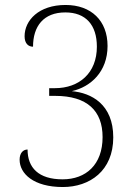

<svg xmlns="http://www.w3.org/2000/svg" viewBox="-20 -744 551 773"><path d="M233 9C341 9 436 -56 436 -191C436 -324 348 -370 269 -377C345 -394 413 -455 413 -559C413 -661 347 -724 244 -724C136 -724 79 -662 79 -598C79 -569 94 -556 113 -556C113 -638 155 -694 243 -694C325 -694 370 -644 370 -556C370 -450 299 -389 201 -389H178V-358H202C331 -358 393 -298 393 -192C393 -81 326 -22 232 -22C135 -22 91 -69 91 -142C73 -142 59 -128 59 -101C59 -45 115 9 233 9Z"/></svg>

Font: Noto Serif Hebrew SemiCondensed ExtraLight
Style: Regular
Weight: 200
Width: 4
Designer: Monotype Design Team
Foundry: Monotype Imaging Inc.
Version: Version 2.004